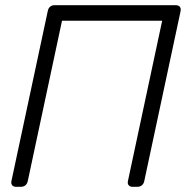

<svg xmlns="http://www.w3.org/2000/svg" viewBox="-20 -720 740 740"><path d="M42 0Q32 0 27 -6Q22 -12 24 -22L164 -677Q166 -688 173 -694Q180 -700 190 -700H657Q668 -700 673 -694Q678 -688 676 -677L536 -22Q534 -12 527 -6Q520 0 509 0H491Q481 0 476 -6Q471 -12 473 -22L605 -640H219L87 -22Q85 -12 78 -6Q71 0 60 0Z"/></svg>

Font: Rubik Light
Style: Italic
Weight: 300
Italic angle: -12°
Designer: Hubert and Fischer
Foundry: Hubert and Fischer
Version: Version 2.300;gftools[0.9.30]